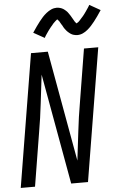

<svg xmlns="http://www.w3.org/2000/svg" viewBox="-63 -1015 658 1058"><g transform="rotate(-5 266.0 -486.0)"><path d="M8 0 129 -735H222L332 -123Q342 -202 351 -281.5Q360 -361 374 -441L422 -735H501L380 0H287L177 -612Q167 -533 158 -453.5Q149 -374 135 -294L87 0ZM212 -812 151 -846Q163 -864 173.5 -879Q184 -894 193.5 -906Q203 -918 212 -928Q221 -938 234 -948.5Q247 -959 261.5 -965.5Q276 -972 292 -972Q297 -972 302 -971Q307 -970 311 -969Q315 -968 319.5 -966Q324 -964 328 -961.5Q332 -959 335.5 -956Q339 -953 342.5 -950Q346 -947 349 -943.5Q352 -940 354.5 -936Q357 -932 360 -928Q363 -924 365 -920.5Q367 -917 369 -913.5Q371 -910 374 -905Q377 -900 379.5 -895.5Q382 -891 384 -887.5Q386 -884 390 -880Q394 -876 394 -875H391Q391 -876 395.5 -878Q400 -880 403 -882.5Q406 -885 409.5 -888.5Q413 -892 414.5 -894Q416 -896 418 -898Q420 -900 422 -902.5Q424 -905 426.5 -907.5Q429 -910 431 -912.5Q433 -915 435.5 -918Q438 -921 440.5 -924.5Q443 -928 445.5 -931.5Q448 -935 450.5 -938.5Q453 -942 455.5 -946Q458 -950 461 -954Q464 -958 466.5 -962.5Q469 -967 472 -972L532 -938Q520 -920 510 -905.5Q500 -891 490 -878.5Q480 -866 471 -856Q462 -846 449.5 -835.5Q437 -825 422.5 -818.5Q408 -812 392 -812Q387 -812 382 -813Q377 -814 372.5 -815Q368 -816 364 -818Q360 -820 356 -822.5Q352 -825 348.5 -828Q345 -831 341.5 -834Q338 -837 335 -840.5Q332 -844 329 -848Q326 -852 323 -856Q320 -860 318.5 -863.5Q317 -867 315 -870.5Q313 -874 309.5 -879Q306 -884 304 -888.5Q302 -893 299.5 -896.5Q297 -900 293 -904Q289 -908 290 -909H293L288 -907Q284 -904 281 -901.5Q278 -899 274.5 -895.5Q271 -892 269 -890Q267 -888 265 -886Q263 -884 261.5 -881.5Q260 -879 257.5 -876.5Q255 -874 253 -871.5Q251 -869 248.5 -866Q246 -863 243.5 -859.5Q241 -856 238.5 -853Q236 -850 233.5 -846Q231 -842 228 -838Q225 -834 222.5 -830Q220 -826 217 -821.5Q214 -817 212 -812Z"/></g></svg>

Font: Iosevka Fixed
Style: Italic
Weight: 400
Italic angle: -9°
Monospace: yes
Designer: Belleve Invis
Foundry: Belleve Invis
Version: Version 33.2.4